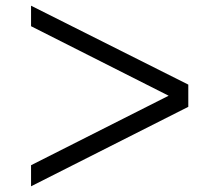

<svg xmlns="http://www.w3.org/2000/svg" viewBox="-20 -680 769 674"><path d="M641 -383V-305L89 -26V-100L572 -344L89 -588V-660Z"/></svg>

Font: Oakes Grotesk
Style: Regular
Weight: 400
Designer: Samuel Oakes
Foundry: Samuel Oakes
Version: Version 1.000;PS 001.000;hotconv 1.0.88;makeotf.lib2.5.64775